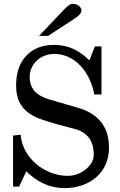

<svg xmlns="http://www.w3.org/2000/svg" viewBox="-20 -967 624 995"><path d="M471.7 -726.6H505.9V-477.5H468.8Q460 -524.4 440.4 -563Q420.9 -601.6 394 -629.4Q367.2 -657.2 333 -672.4Q298.8 -687.5 260.7 -687.5Q234.4 -687.5 210.9 -678.2Q187.5 -668.9 170.4 -652.8Q153.3 -636.7 143.6 -614.7Q133.8 -592.8 133.8 -568.4Q133.8 -524.4 158.7 -495.6Q183.6 -466.8 237.3 -451.2L384.8 -408.2Q460.9 -386.7 502.9 -335.4Q544.9 -284.2 544.9 -201.2Q544.9 -154.3 527.8 -115.7Q510.7 -77.1 480 -49.8Q449.2 -22.5 407.2 -7.3Q365.2 7.8 315.4 7.8Q256.8 7.8 207 -15.1Q157.2 -38.1 116.2 -79.1L79.1 0H47.9V-264.6L86.9 -268.6Q90.8 -223.6 112.3 -184.6Q133.8 -145.5 167.5 -117.2Q201.2 -88.9 243.7 -72.3Q286.1 -55.7 332 -55.7Q353.5 -55.7 377 -63.5Q400.4 -71.3 419.9 -85.9Q439.5 -100.6 452.6 -120.6Q465.8 -140.6 465.8 -166Q465.8 -216.8 442.4 -250.5Q418.9 -284.2 370.1 -297.9L278.3 -322.3Q229.5 -335.9 189.9 -350.1Q150.4 -364.3 122.6 -386.2Q94.7 -408.2 79.1 -440.9Q63.5 -473.6 63.5 -525.4Q63.5 -623 116.7 -678.7Q169.9 -734.4 260.7 -734.4Q313.5 -734.4 357.9 -714.4Q402.3 -694.3 443.4 -654.3ZM182.6 -781.2 309.6 -915Q339.8 -947.3 355.5 -947.3Q368.2 -947.3 377 -943.4Q385.7 -939.5 391.6 -934.1Q397.5 -928.7 399.9 -922.9Q402.3 -917 402.3 -913.1Q402.3 -892.6 364.3 -869.1L229.5 -781.2Z"/></svg>

Font: Subtext
Style: Regular
Weight: 400
Designer: Christopher J. Fynn
Foundry: Christopher J. Fynn for DDC
Version: Version 1.000 preliminary